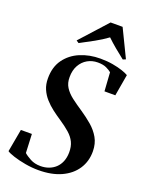

<svg xmlns="http://www.w3.org/2000/svg" viewBox="-179 -1066 889 1165"><g transform="rotate(20 265.0 -484.0)"><path d="M220 11.5Q178 11.5 134.2 3.8Q90.5 -4 56.8 -15Q23 -26 11 -35L37.5 -181.5H108.5L114 -60.5Q129 -46.5 157.5 -31.2Q186 -16 223.5 -16Q252 -16 276.5 -25Q301 -34 319.5 -51.2Q338 -68.5 348.5 -94Q359 -119.5 359.5 -152.5Q360 -191 346.5 -219Q333 -247 306.2 -270.5Q279.5 -294 240.5 -320Q211.5 -339 183.8 -360.2Q156 -381.5 133.5 -406.8Q111 -432 97.8 -462.5Q84.5 -493 84.5 -531Q84 -605 119.5 -654.2Q155 -703.5 214 -728.5Q273 -753.5 344 -753.5Q388 -753.5 424.5 -747Q461 -740.5 487.5 -731.5Q514 -722.5 528 -714L504 -575H434L426 -695.5Q414.5 -705.5 393 -715.8Q371.5 -726 337 -726Q300.5 -726 270.8 -709Q241 -692 223.2 -660.2Q205.5 -628.5 205.5 -584.5Q205 -546.5 222.5 -518.8Q240 -491 271.2 -467Q302.5 -443 343.5 -416Q381.5 -390.5 415.5 -361.5Q449.5 -332.5 470.8 -295.5Q492 -258.5 492.5 -209Q493 -144 460.2 -94.2Q427.5 -44.5 366.5 -16.5Q305.5 11.5 220 11.5ZM169.5 -807.5 326 -980.5H403.5L490 -802L472 -794.5Q441 -818.5 410.8 -843.8Q380.5 -869 354 -894.5Q318 -868 274.5 -844Q231 -820 186 -796.5Z"/></g></svg>

Font: Merriweather 144pt SemiBold
Style: Italic
Weight: 600
Italic angle: -7.8°
Version: Version 2.101